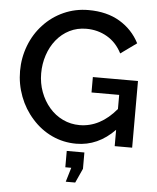

<svg xmlns="http://www.w3.org/2000/svg" viewBox="-61 -766 840 1030"><g transform="rotate(5 359.5 -251.0)"><path d="M671 0V-359H428V-276H577V-200Q490 -96 379 -96Q331 -96 289 -116Q247 -136 216 -172Q185 -208 167.5 -255Q150 -302 150 -355Q150 -406 165.5 -453Q181 -500 210 -536Q240 -573 281 -593.5Q322 -614 371 -614Q433 -614 483.5 -584.5Q534 -555 563 -498L649 -560Q612 -632 542.5 -673.5Q473 -715 374 -715Q303 -715 240.5 -687Q178 -659 132 -609Q86 -560 61 -494.5Q36 -429 36 -358Q36 -287 61 -221Q86 -155 132 -104Q178 -52 239 -23.5Q300 5 370 5Q487 5 577 -88V0ZM418 136V48H323V136H355L332 213H383Z"/></g></svg>

Font: RT Raleway SemiBold
Style: Regular
Weight: 400
Designer: Matt McInerney, Pablo Impallari, Rodrigo Fuenzalida — Edited by Milan Moffatt in April 2016
Foundry: Matt McInerney, Pablo Impallari, Rodrigo Fuenzalida — Edited by Milan Moffatt in April 2016
Version: Version 3.001